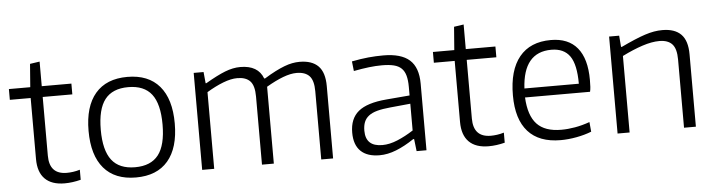

<svg xmlns="http://www.w3.org/2000/svg" viewBox="-44 -866 3958 1065"><g transform="rotate(-5 1935.0 -333.5)"><path d="M279 8Q207 8 169.5 -29.5Q132 -67 132 -140V-480H16V-540H135L145 -669L199 -677V-540H364V-480H199V-153Q199 -49 296 -49Q312 -49 330.5 -51.5Q349 -54 369 -60V-4Q322 8 279 8Z M504 -270Q504 -156 546 -101.5Q588 -47 676 -47Q764 -47 806 -101Q848 -155 848 -270Q848 -385 806 -439Q764 -493 676 -493Q588 -493 546 -439Q504 -385 504 -270ZM854.5 -62Q793 10 676 10Q559 10 497.5 -62Q436 -134 436 -270Q436 -406 497.5 -478Q559 -550 676 -550Q793 -550 854.5 -478Q916 -406 916 -270Q916 -134 854.5 -62Z M1045 -540H1100L1106 -477H1110Q1175 -515 1219.5 -532.5Q1264 -550 1305 -550Q1404 -550 1432 -475H1437Q1471 -496 1498.5 -510Q1526 -524 1549.5 -533Q1573 -542 1594 -546Q1615 -550 1635 -550Q1704 -550 1739 -514.5Q1774 -479 1774 -403V0H1708V-380Q1708 -440 1684.5 -465Q1661 -490 1613 -490Q1580 -490 1537.5 -474Q1495 -458 1444 -428V0H1378V-380Q1378 -440 1354.5 -465Q1331 -490 1283 -490Q1248 -490 1204 -473Q1160 -456 1112 -427V0H1045Z M2053 -50Q2093 -50 2137.5 -68.5Q2182 -87 2227 -116V-265L2114 -254Q2071 -250 2041.5 -242Q2012 -234 1994 -220Q1976 -206 1968 -186Q1960 -166 1960 -138Q1960 -50 2053 -50ZM2033 5Q1964 5 1928 -30Q1892 -65 1892 -133Q1892 -211 1940.5 -251Q1989 -291 2097 -300L2227 -311V-359Q2227 -396 2220 -421.5Q2213 -447 2197 -462.5Q2181 -478 2154.5 -484.5Q2128 -491 2089 -491Q2054 -491 2016 -486.5Q1978 -482 1931 -473L1925 -527Q1976 -537 2017.5 -541Q2059 -545 2101 -545Q2200 -545 2247 -503Q2294 -461 2294 -371V0H2239L2231 -68H2226Q2174 -33 2126 -14Q2078 5 2033 5Z M2640 8Q2568 8 2530.5 -29.5Q2493 -67 2493 -140V-480H2377V-540H2496L2506 -669L2560 -677V-540H2725V-480H2560V-153Q2560 -49 2657 -49Q2673 -49 2691.5 -51.5Q2710 -54 2730 -60V-4Q2683 8 2640 8Z M3032 -495Q2876 -495 2865 -294H3168Q3168 -401 3135 -448Q3102 -495 3032 -495ZM3041 9Q2921 9 2859.5 -59.5Q2798 -128 2798 -261Q2798 -401 2858.5 -475Q2919 -549 3034 -549Q3131 -549 3181 -488.5Q3231 -428 3231 -310Q3231 -287 3230 -271Q3229 -255 3226 -244H2864Q2869 -143 2913.5 -95.5Q2958 -48 3049 -48Q3086 -48 3126 -55Q3166 -62 3208 -77L3213 -23Q3175 -8 3129 0.5Q3083 9 3041 9Z M3358 -540H3414L3419 -477H3424Q3464 -496 3497 -510Q3530 -524 3557.5 -533Q3585 -542 3608.5 -546Q3632 -550 3655 -550Q3724 -550 3759 -514.5Q3794 -479 3794 -403V0H3728V-380Q3728 -440 3704.5 -465.5Q3681 -491 3633 -491Q3591 -491 3538 -473.5Q3485 -456 3425 -426V0H3358Z"/></g></svg>

Font: EncodeSans
Style: Light
Weight: 300
Designer: Pablo Impallari, Andres Torresi
Foundry: Pablo Impallari, Andres Torresi
Version: Version 1.000; ttfautohint (v1.4.1)